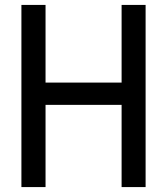

<svg xmlns="http://www.w3.org/2000/svg" viewBox="-20 -760 679 780"><path d="M67 0V-740H165V-424.5H474V-740H571.5V0H474V-334H165V0Z"/></svg>

Font: Encode Sans SC Condensed Medium
Style: Regular
Weight: 500
Width: 3
Designer: Multiple Designers
Foundry: Impallari Type
Version: Version 3.002